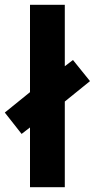

<svg xmlns="http://www.w3.org/2000/svg" viewBox="-46 -780 395 800"><path d="M79 0H224V-357L329 -442L258 -530L224 -504V-760H79V-396L-26 -311L44 -222L79 -249Z"/></svg>

Font: Noto Sans Thai Looped ExtraCondensed ExtraBold
Style: Regular
Weight: 800
Width: 2
Designer: Sasikarn Vongin, Ben Mitchell
Foundry: The Fontpad Ltd
Version: Version 1.001